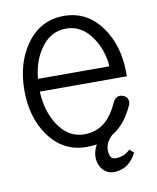

<svg xmlns="http://www.w3.org/2000/svg" viewBox="-78 -600 657 802"><g transform="rotate(-10 250.0 -199.5)"><path d="M95.7 -298.8Q101.6 -370.1 136.7 -421.9Q178.7 -485.4 247.1 -485.4Q314.5 -485.4 357.4 -420.9Q393.6 -367.2 398.4 -298.8ZM290 13.7Q282.2 27.3 279.3 39.1Q275.4 51.8 275.4 63.5Q275.4 97.7 294.9 119.1Q313.5 139.6 339.8 139.6Q377 139.6 403.3 118.2Q422.9 102.5 437.5 74.2L419.9 58.6Q406.2 71.3 392.6 77.1Q377 84 356.4 84Q342.8 84 336.9 73.2Q331.1 62.5 331.1 43.9Q331.1 29.3 337.9 14.6Q344.7 1 359.4 -13.7Q388.7 -31.2 412.1 -59.6Q434.6 -87.9 451.2 -125Q457 -139.6 451.2 -152.3Q445.3 -163.1 433.6 -167Q421.9 -171.9 410.2 -168Q396.5 -162.1 390.6 -147.5Q368.2 -97.7 338.9 -71.3Q300.8 -37.1 247.1 -37.1Q177.7 -37.1 134.8 -104.5Q97.7 -162.1 93.8 -245.1H462.9V-259.8Q462.9 -374 407.2 -453.1Q346.7 -539.1 247.1 -539.1Q146.5 -539.1 85.9 -453.1Q31.2 -374 31.2 -259.8Q31.2 -147.5 85.9 -69.3Q146.5 16.6 247.1 16.6Q257.8 16.6 268.6 15.6Q279.3 14.6 290 13.7Z"/></g></svg>

Font: GulimChe
Style: Regular
Weight: 400
Monospace: yes
Version: Version 2.21